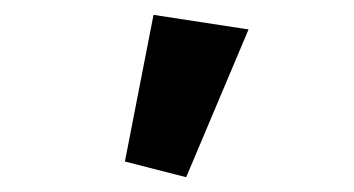

<svg xmlns="http://www.w3.org/2000/svg" viewBox="-20 -829 474 257"><path d="M229.2 -591.8 312.7 -789.6 185.5 -809.1 147.2 -612.8Z"/></svg>

Font: Roboto Flex
Style: Regular
Weight: 400
Designer: Berlow after Robertson
Foundry: Google
Version: Version 3.200;gftools[0.9.32]